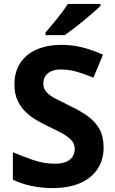

<svg xmlns="http://www.w3.org/2000/svg" viewBox="-20 -954 591 984"><path d="M511 -198Q511 -135 480 -88Q449 -41 390.5 -15.5Q332 10 248 10Q211 10 175.5 5Q140 0 107.5 -9.5Q75 -19 46 -33V-174Q97 -152 151.5 -133.5Q206 -115 260 -115Q297 -115 319.5 -125Q342 -135 352.5 -152Q363 -169 363 -191Q363 -218 344.5 -237Q326 -256 295 -272.5Q264 -289 224 -308Q199 -320 170 -336.5Q141 -353 114.5 -377.5Q88 -402 71 -437Q54 -472 54 -521Q54 -585 83.5 -630.5Q113 -676 167.5 -700Q222 -724 296 -724Q352 -724 402.5 -711Q453 -698 508 -674L459 -556Q410 -576 371 -587Q332 -598 291 -598Q263 -598 243 -589Q223 -580 212.5 -564Q202 -548 202 -526Q202 -501 217 -483.5Q232 -466 262 -450Q292 -434 337 -412Q392 -386 430.5 -358Q469 -330 490 -292Q511 -254 511 -198ZM495 -924Q481 -910 458 -890Q435 -870 408.5 -848Q382 -826 356.5 -806.5Q331 -787 312 -774H213V-787Q229 -806 250.5 -831.5Q272 -857 293 -884.5Q314 -912 328 -934H495Z"/></svg>

Font: Noto Sans Telugu
Style: Regular
Weight: 400
Designer: Jelle Bosma - Monotype Design Team
Foundry: Monotype Imaging Inc.
Version: Version 2.003